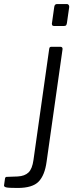

<svg xmlns="http://www.w3.org/2000/svg" viewBox="-125 -762 377 952"><path d="M106 40Q97 107 66.5 138.5Q36 170 -38 170Q-83 170 -94.5 167Q-106 164 -105 157L-100 122Q-99 119 -97.5 117Q-96 115 -92 115L-37 113Q-2 111 16.5 93Q35 75 41 31L119 -520Q120 -526 122.5 -528Q125 -530 130 -530H175Q181 -530 183.5 -526Q186 -522 185 -517L106 40ZM207 -649Q206 -641 203 -637Q200 -633 191 -633H143Q136 -633 133.5 -638Q131 -643 133 -650L144 -728Q146 -742 158 -742H207Q212 -742 215.5 -737.5Q219 -733 218 -726Z"/></svg>

Font: Libre Franklin Light
Style: Italic
Weight: 300
Italic angle: -8°
Designer: Pablo Impallari, Rodrigo Fuenzalida, Nhung Nguyen
Foundry: Impallari Type
Version: Version 3.000